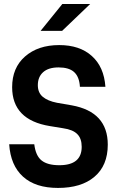

<svg xmlns="http://www.w3.org/2000/svg" viewBox="-20 -923 588 949"><path d="M93.8 -49.8Q32.2 -105.5 25.4 -210H149.4Q156.2 -153.3 185.5 -129.9Q214.8 -106.4 273.4 -106.4Q383.8 -106.4 383.8 -197.3Q383.8 -238.3 362.3 -259.8Q340.8 -282.2 292 -289.1L226.6 -299.8Q40 -330.1 40 -492.2Q40 -587.9 103.5 -643.6Q168 -700.2 272.5 -700.2Q374 -700.2 433.6 -646.5Q494.1 -592.8 501 -494.1H375Q372.1 -543.9 345.7 -567.4Q320.3 -589.8 269.5 -589.8Q219.7 -589.8 193.4 -566.4Q167 -543 167 -502Q167 -465.8 190.4 -445.3Q215.8 -423.8 261.7 -415L335 -402.3Q512.7 -370.1 512.7 -208Q512.7 -104.5 446.3 -48.8Q381.8 5.9 266.6 5.9Q155.3 5.9 93.8 -49.8ZM288.1 -903.3H425.8L287.1 -770.5H180.7Z"/></svg>

Font: DINish
Style: Bold
Weight: 700
Designer: Bert Driehuis
Foundry: Playbeing
Version: Version 3.008; git-95204e4c-release